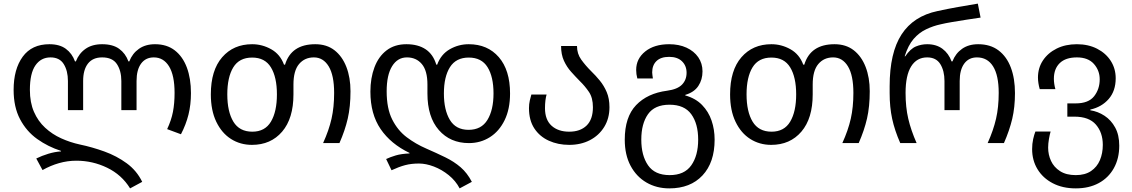

<svg xmlns="http://www.w3.org/2000/svg" viewBox="-20 -790 6249 1060"><path d="M698.2 250Q651.9 174.8 571.5 136Q491.2 97.2 401.9 97.2Q353 97.2 305.9 110.6Q258.8 124 214.8 148.9L180.2 85Q210.9 69.8 247.1 58.8Q283.2 47.9 316.9 45.9V43Q245.1 20 185.5 -22.5Q126 -64.9 90.6 -132.1Q55.2 -199.2 55.2 -293.9Q55.2 -408.2 105.5 -477.1Q155.8 -545.9 252.9 -545.9Q309.1 -545.9 343.5 -520.5Q377.9 -495.1 394 -451.2H398.9Q416 -495.1 452.4 -520.5Q488.8 -545.9 543.9 -545.9Q603 -545.9 637.9 -520.5Q672.9 -495.1 689 -451.2H693.8Q710.9 -495.1 747.1 -520.5Q783.2 -545.9 835.9 -545.9Q900.9 -545.9 944.8 -512Q988.8 -478 1011.5 -417.5Q1034.2 -356.9 1034.2 -275.9Q1034.2 -211.9 1020.5 -157Q1006.8 -102.1 979 -48.8L902.8 -77.1Q925.8 -126 934.8 -172.6Q943.8 -219.2 943.8 -276.9Q943.8 -374 913.3 -423.6Q882.8 -473.1 829.1 -473.1Q784.2 -473.1 759 -439Q733.9 -404.8 733.9 -342.8V-182.1H649.9V-342.8Q649.9 -398.9 625.5 -436Q601.1 -473.1 543.9 -473.1Q492.2 -473.1 465.6 -439Q439 -404.8 439 -342.8V-182.1H355V-342.8Q355 -398.9 332 -436Q309.1 -473.1 258.8 -473.1Q206.1 -473.1 175.5 -429Q145 -384.8 145 -293.9Q145 -224.1 167.5 -172.6Q189.9 -121.1 229 -85Q268.1 -48.8 317.6 -26.4Q367.2 -3.9 420.9 7.8Q488.8 22 556.4 46.4Q624 70.8 679.4 111.3Q734.9 151.9 765.1 213.9Z M1371.1 9.8Q1306.6 9.8 1255.4 -22.7Q1204.1 -55.2 1174.1 -117.7Q1144 -180.2 1144 -269Q1144 -401.9 1206.5 -473.9Q1269 -545.9 1372.1 -545.9Q1427.7 -545.9 1477.3 -518.1Q1526.9 -490.2 1547.9 -433.1H1553.7Q1587.9 -545.9 1720.7 -545.9Q1783.7 -545.9 1826.7 -512.5Q1869.6 -479 1892.3 -420.4Q1915 -361.8 1915 -286.1Q1915 -201.2 1899.9 -135.5Q1884.8 -69.8 1854 0H1763.7Q1795.9 -70.8 1810.3 -134.5Q1824.7 -198.2 1824.7 -276.9Q1824.7 -374 1794.7 -423.6Q1764.6 -473.1 1712.9 -473.1Q1662.1 -473.1 1631.1 -436.5Q1600.1 -399.9 1600.1 -323.2V-269Q1600.1 -136.2 1537.6 -63.2Q1475.1 9.8 1371.1 9.8ZM1373 -63Q1442.9 -63 1475.8 -118.4Q1508.8 -173.8 1508.8 -269Q1508.8 -363.8 1475.8 -418Q1442.9 -472.2 1372.1 -472.2Q1300.8 -472.2 1267.8 -418Q1234.9 -363.8 1234.9 -269Q1234.9 -173.8 1268.3 -118.4Q1301.8 -63 1373 -63Z M2517.6 250Q2495.6 208 2457.3 177Q2418.9 146 2375.2 129.4Q2331.5 112.8 2293 112.8Q2250.5 112.8 2216.6 121.8Q2182.6 130.9 2141.6 149.9L2111.8 87.9Q2134.8 77.1 2164.8 68.1Q2194.8 59.1 2240.7 57.1V54.2Q2137.7 4.9 2081.3 -77.6Q2024.9 -160.2 2024.9 -284.2Q2024.9 -358.9 2047.4 -418.5Q2069.8 -478 2114.3 -512Q2158.7 -545.9 2223.6 -545.9Q2287.6 -545.9 2329.6 -518.1Q2371.6 -490.2 2388.7 -433.1H2393.6Q2414.6 -490.2 2463.1 -518.1Q2511.7 -545.9 2567.9 -545.9Q2671.9 -545.9 2733.9 -474.4Q2795.9 -402.8 2795.9 -273.9Q2795.9 -188 2765.9 -126.5Q2735.8 -64.9 2684.3 -32.5Q2632.8 0 2568.8 0Q2465.8 0 2402.8 -72Q2339.8 -144 2339.8 -273.9V-323.2Q2339.8 -399.9 2308.8 -436.5Q2277.8 -473.1 2226.6 -473.1Q2174.8 -473.1 2144.8 -424.6Q2114.7 -376 2114.7 -286.1Q2114.7 -190.9 2145.3 -130.4Q2175.8 -69.8 2225.3 -32.5Q2274.9 4.9 2332.5 29.8Q2390.6 55.2 2438.7 78.6Q2486.8 102.1 2523.2 133.5Q2559.6 165 2585 213.9ZM2566.9 -73.2Q2637.7 -73.2 2671.1 -128.2Q2704.6 -183.1 2704.6 -273.9Q2704.6 -366.2 2671.6 -419.2Q2638.7 -472.2 2567.9 -472.2Q2497.6 -472.2 2464.1 -419.2Q2430.7 -366.2 2430.7 -273.9Q2430.7 -183.1 2463.6 -128.2Q2496.6 -73.2 2566.9 -73.2Z M3122.6 9.8Q3060.5 9.8 3010 -13.2Q2959.5 -36.1 2929.9 -81.1Q2900.4 -126 2900.4 -192.9Q2900.4 -214.8 2905 -235.4Q2909.7 -255.9 2913.6 -268.1H2997.6Q2993.7 -254.9 2991.2 -235.4Q2988.8 -215.8 2988.8 -192.9Q2988.8 -128.9 3025.1 -95.9Q3061.5 -63 3122.6 -63Q3183.6 -63 3218.5 -96.9Q3253.4 -130.9 3253.4 -198.2Q3253.4 -250 3231.4 -282.5Q3209.5 -314.9 3180.7 -342.8Q3156.7 -367.2 3133.1 -393.6Q3109.4 -419.9 3093.5 -454.3Q3077.6 -488.8 3077.6 -536.1H3165.5Q3165.5 -493.2 3189 -460.7Q3212.4 -428.2 3243.7 -397Q3268.6 -373 3291.5 -345Q3314.5 -316.9 3329.6 -281.5Q3344.7 -246.1 3344.7 -198.2Q3344.7 -136.2 3315.7 -89.1Q3286.6 -42 3236.6 -16.1Q3186.5 9.8 3122.6 9.8Z M3675.3 250Q3604.5 250 3548.8 217.5Q3493.2 185.1 3461.2 125Q3429.2 64.9 3429.2 -19Q3429.2 -144 3491.7 -209.5Q3554.2 -274.9 3662.6 -289.1Q3720.2 -296.9 3745.4 -323Q3770.5 -349.1 3770.5 -388.2Q3770.5 -426.8 3745.4 -451.4Q3720.2 -476.1 3674.3 -476.1Q3628.4 -476.1 3604.5 -453.1Q3580.6 -430.2 3580.6 -390.1Q3580.6 -382.8 3582 -374.5Q3583.5 -366.2 3584.5 -356.9H3498.5Q3492.2 -380.9 3492.2 -403.8Q3492.2 -465.8 3542.2 -505.9Q3592.3 -545.9 3674.3 -545.9Q3728.5 -545.9 3770 -526.9Q3811.5 -507.8 3835 -473.9Q3858.4 -439.9 3858.4 -396Q3858.4 -350.1 3835.4 -315.4Q3812.5 -280.8 3763.2 -266.1V-263.2Q3820.3 -247.1 3856 -210.4Q3891.6 -173.8 3908.4 -124.5Q3925.3 -75.2 3925.3 -19Q3925.3 106.9 3858.4 178.5Q3791.5 250 3675.3 250ZM3677.2 176.8Q3758.3 176.8 3796.4 122.8Q3834.5 68.8 3834.5 -19Q3834.5 -106.9 3796.4 -159.4Q3758.3 -211.9 3676.3 -211.9Q3594.2 -211.9 3557.4 -159.4Q3520.5 -106.9 3520.5 -19Q3520.5 68.8 3557.9 122.8Q3595.2 176.8 3677.2 176.8Z M4237.8 9.8Q4173.3 9.8 4122.1 -22.7Q4070.8 -55.2 4040.8 -117.7Q4010.7 -180.2 4010.7 -269Q4010.7 -401.9 4073.2 -473.9Q4135.7 -545.9 4238.8 -545.9Q4294.4 -545.9 4344 -518.1Q4393.6 -490.2 4414.6 -433.1H4420.4Q4454.6 -545.9 4587.4 -545.9Q4650.4 -545.9 4693.4 -512.5Q4736.3 -479 4759 -420.4Q4781.7 -361.8 4781.7 -286.1Q4781.7 -201.2 4766.6 -135.5Q4751.5 -69.8 4720.7 0H4630.4Q4662.6 -70.8 4677 -134.5Q4691.4 -198.2 4691.4 -276.9Q4691.4 -374 4661.4 -423.6Q4631.3 -473.1 4579.6 -473.1Q4528.8 -473.1 4497.8 -436.5Q4466.8 -399.9 4466.8 -323.2V-269Q4466.8 -136.2 4404.3 -63.2Q4341.8 9.8 4237.8 9.8ZM4239.7 -63Q4309.6 -63 4342.5 -118.4Q4375.5 -173.8 4375.5 -269Q4375.5 -363.8 4342.5 -418Q4309.6 -472.2 4238.8 -472.2Q4167.5 -472.2 4134.5 -418Q4101.6 -363.8 4101.6 -269Q4101.6 -173.8 4135 -118.4Q4168.5 -63 4239.7 -63Z M4950.2 0Q4919.4 -69.8 4905.5 -134Q4891.6 -198.2 4891.6 -275.9V-314Q4891.6 -499 4957.5 -600.1Q5023.4 -701.2 5156.2 -729Q5212.4 -741.2 5268.3 -751.2Q5324.2 -761.2 5378.4 -770L5393.6 -692.9Q5358.4 -688 5316.9 -681.4Q5275.4 -674.8 5237.3 -668.5Q5199.2 -662.1 5173.3 -655.8Q5132.3 -647 5093.3 -628.4Q5054.2 -609.9 5023.9 -575Q4993.7 -540 4974.6 -479H4977.5Q5006.3 -521 5036.4 -533.4Q5066.4 -545.9 5098.6 -545.9Q5149.4 -545.9 5183.3 -520.5Q5217.3 -495.1 5233.4 -451.2H5238.3Q5255.4 -495.1 5291.5 -520.5Q5327.6 -545.9 5380.4 -545.9Q5447.3 -545.9 5492.4 -512Q5537.6 -478 5560.5 -417.5Q5583.5 -356.9 5583.5 -275.9Q5583.5 -198.2 5568.4 -134Q5553.2 -69.8 5522.5 0H5432.6Q5464.4 -70.8 5479 -134.5Q5493.7 -198.2 5493.7 -276.9Q5493.7 -374 5462.6 -423.6Q5431.6 -473.1 5373.5 -473.1Q5328.6 -473.1 5303.5 -439Q5278.3 -404.8 5278.3 -342.8V-182.1H5194.3V-342.8Q5194.3 -398.9 5171.4 -436Q5148.4 -473.1 5098.6 -473.1Q5041.5 -473.1 5010.5 -423.6Q4979.5 -374 4979.5 -276.9Q4979.5 -198.2 4994.4 -134.5Q5009.3 -70.8 5040.5 0Z M5919.4 250Q5846.2 250 5791.7 221.4Q5737.3 192.9 5707.8 144Q5678.2 95.2 5678.2 33.2Q5678.2 3.9 5683.8 -21.5Q5689.5 -46.9 5696.3 -64H5780.3Q5775.4 -47.9 5771 -22.5Q5766.6 2.9 5766.6 24.9Q5766.6 64 5782.5 98.4Q5798.3 132.8 5832.3 154.8Q5866.2 176.8 5919.4 176.8Q5970.2 176.8 6003.4 154.3Q6036.6 131.8 6052.5 94Q6068.4 56.2 6068.4 9.8Q6068.4 -58.1 6030.3 -102.1Q5992.2 -146 5911.6 -146H5872.6V-219.2H5918.5Q5989.3 -219.2 6020.3 -258.5Q6051.3 -297.9 6051.3 -352.1Q6051.3 -400.9 6019.3 -437Q5987.3 -473.1 5925.3 -473.1Q5863.3 -473.1 5830.8 -441.7Q5798.3 -410.2 5798.3 -355Q5798.3 -341.8 5800.3 -327.9Q5802.2 -314 5806.6 -297.9H5720.2Q5715.3 -314.9 5712.9 -331.1Q5710.4 -347.2 5710.4 -361.8Q5710.4 -415 5738 -456.5Q5765.6 -498 5814 -522Q5862.3 -545.9 5925.3 -545.9Q5988.3 -545.9 6036.9 -521Q6085.4 -496.1 6112.5 -453.6Q6139.6 -411.1 6139.6 -357.9Q6139.6 -288.1 6101.1 -243.7Q6062.5 -199.2 5999.5 -185.1V-181.2Q6041.5 -174.8 6077.9 -150.9Q6114.3 -127 6136.7 -85.9Q6159.2 -44.9 6159.2 14.2Q6159.2 85 6129.4 138.4Q6099.6 191.9 6045.9 220.9Q5992.2 250 5919.4 250Z"/></svg>

Font: Kurinto Seri
Style: Regular
Weight: 400
Designer: Kurinto was developed by Clint Goss from a range of fonts that are compatible with the SIL Open Font License Version 1.1
Foundry: Clinton F. Goss
Version: Version 2.196; July 25, 2020